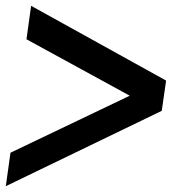

<svg xmlns="http://www.w3.org/2000/svg" viewBox="-28 -633 648 660"><path d="M543 -356 528 -252 -8 7 8 -108 418 -304 63 -498 79 -613Z"/></svg>

Font: Krub
Style: Bold Italic
Weight: 700
Italic angle: -8°
Designer: Ekaluck Peanpanawate
Foundry: Cadson Demak Co.,Ltd.
Version: Version 1.000; ttfautohint (v1.6)